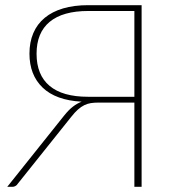

<svg xmlns="http://www.w3.org/2000/svg" viewBox="-20 -723 680 743"><path d="M500 -348.5V-680.5H321.5Q223 -680.5 172.2 -638.5Q121.5 -596.5 121.5 -515Q121.5 -433 171.8 -390.8Q222 -348.5 320.5 -348.5ZM528 0H500V-326H359.5Q344.5 -326 331.5 -324Q318.5 -322 306.2 -316Q294 -310 281.5 -299Q269 -288 255 -270L48 -11Q45 -6 39.5 -3Q34 0 28 0H8L228 -275.5Q245.5 -297.5 262 -310.2Q278.5 -323 296 -329.5Q196 -335 145 -384Q94 -433 94 -515.5Q94 -560 109 -595Q124 -630 153 -654Q182 -678 224.2 -690.5Q266.5 -703 321.5 -703H528Z"/></svg>

Font: Lato 2
Style: Regular
Weight: 200
Designer: Lukasz Dziedzic with Adam Twardoch and Botio Nikoltchev
Foundry: tyPoland Lukasz Dziedzic
Version: Version 2.015; 2015-08-06; http://www.latofonts.com/